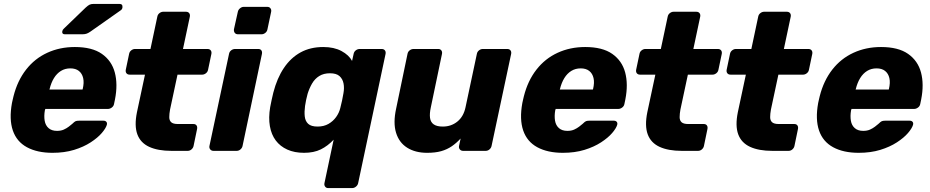

<svg xmlns="http://www.w3.org/2000/svg" viewBox="-20 -770 4747 980"><path d="M248 10Q170 10 117.5 -18.5Q65 -47 45.5 -104Q26 -161 41 -244Q43 -251 45 -262Q47 -273 49 -279Q69 -358 113 -414.5Q157 -471 221 -500.5Q285 -530 362 -530Q450 -530 500 -495Q550 -460 566 -400Q582 -340 567 -263L562 -239Q560 -228 550.5 -221Q541 -214 531 -214H211Q211 -213 210.5 -211Q210 -209 209 -207Q204 -178 208 -154Q212 -130 228 -116Q244 -102 271 -102Q291 -102 305.5 -108.5Q320 -115 331 -123.5Q342 -132 349 -138Q360 -149 366 -151.5Q372 -154 384 -154H508Q518 -154 523 -148Q528 -142 525 -132Q520 -115 499.5 -91Q479 -67 443 -43.5Q407 -20 358 -5Q309 10 248 10ZM232 -313H401L402 -315Q410 -348 404.5 -371.5Q399 -395 382.5 -408Q366 -421 339 -421Q312 -421 291 -408Q270 -395 255.5 -371.5Q241 -348 233 -315ZM311 -595Q295 -595 298 -611Q300 -619 306 -624L417 -731Q430 -743 438 -746.5Q446 -750 458 -750H590Q607 -750 605 -732Q604 -723 597 -718L442 -609Q432 -602 423 -598.5Q414 -595 400 -595Z M855 0Q786 0 741.5 -20.5Q697 -41 681 -84.5Q665 -128 679 -197L720 -389H642Q631 -389 625.5 -396Q620 -403 622 -414L639 -495Q641 -506 650 -513Q659 -520 669 -520H748L783 -685Q785 -696 794 -703Q803 -710 813 -710H929Q940 -710 945.5 -703Q951 -696 949 -685L914 -520H1039Q1050 -520 1055.5 -513Q1061 -506 1059 -495L1042 -414Q1040 -403 1031 -396Q1022 -389 1012 -389H886L848 -211Q844 -189 844 -172Q844 -155 854 -146Q864 -137 888 -137H967Q978 -137 983 -130Q988 -123 986 -112L968 -25Q966 -15 957.5 -7.5Q949 0 938 0Z M1070 0Q1059 0 1053 -7.5Q1047 -15 1049 -25L1149 -495Q1151 -506 1160 -513Q1169 -520 1180 -520H1298Q1309 -520 1314 -513Q1319 -506 1317 -495L1218 -25Q1216 -15 1207.5 -7.5Q1199 0 1188 0ZM1195 -595Q1184 -595 1178.5 -602Q1173 -609 1174 -620L1194 -710Q1196 -720 1205 -727.5Q1214 -735 1224 -735H1344Q1355 -735 1360.5 -727.5Q1366 -720 1364 -710L1345 -620Q1343 -609 1334 -602Q1325 -595 1315 -595Z M1655 190Q1645 190 1639.5 182.5Q1634 175 1636 165L1683 -57Q1653 -25 1617.5 -7.5Q1582 10 1532 10Q1483 10 1446.5 -6.5Q1410 -23 1387.5 -53Q1365 -83 1357.5 -126Q1350 -169 1359 -223Q1363 -243 1366.5 -260Q1370 -277 1375 -297Q1394 -371 1429 -423Q1464 -475 1514 -502.5Q1564 -530 1630 -530Q1685 -530 1723 -509.5Q1761 -489 1777 -459L1785 -495Q1787 -506 1796 -513Q1805 -520 1816 -520H1928Q1939 -520 1944.5 -513Q1950 -506 1948 -495L1808 165Q1806 175 1797 182.5Q1788 190 1777 190ZM1601 -124Q1633 -124 1656.5 -137.5Q1680 -151 1695.5 -172.5Q1711 -194 1717 -219Q1722 -239 1726 -257Q1730 -275 1733 -294Q1738 -321 1733.5 -344Q1729 -367 1713 -381.5Q1697 -396 1664 -396Q1632 -396 1609.5 -382Q1587 -368 1573 -344Q1559 -320 1550 -291Q1546 -276 1542.5 -260Q1539 -244 1537 -229Q1533 -200 1535.5 -176Q1538 -152 1553 -138Q1568 -124 1601 -124Z M2160 10Q2100 10 2058.5 -16Q2017 -42 2001.5 -92.5Q1986 -143 2002 -216L2060 -495Q2062 -506 2071 -513Q2080 -520 2091 -520H2217Q2227 -520 2232.5 -513Q2238 -506 2236 -495L2179 -222Q2172 -190 2175 -168Q2178 -146 2194 -135Q2210 -124 2240 -124Q2283 -124 2314.5 -149.5Q2346 -175 2356 -222L2414 -495Q2416 -506 2425 -513Q2434 -520 2444 -520H2569Q2580 -520 2585.5 -513Q2591 -506 2589 -495L2489 -25Q2487 -15 2478.5 -7.5Q2470 0 2459 0H2344Q2333 0 2327 -7.5Q2321 -15 2323 -25L2331 -63Q2310 -40 2286 -23.5Q2262 -7 2232 1.5Q2202 10 2160 10Z M2853 10Q2775 10 2722.5 -18.5Q2670 -47 2650.5 -104Q2631 -161 2646 -244Q2648 -251 2650 -262Q2652 -273 2654 -279Q2674 -358 2718 -414.5Q2762 -471 2826 -500.5Q2890 -530 2967 -530Q3055 -530 3105 -495Q3155 -460 3171 -400Q3187 -340 3172 -263L3167 -239Q3165 -228 3155.5 -221Q3146 -214 3136 -214H2816Q2816 -213 2815.5 -211Q2815 -209 2814 -207Q2809 -178 2813 -154Q2817 -130 2833 -116Q2849 -102 2876 -102Q2896 -102 2910.5 -108.5Q2925 -115 2936 -123.5Q2947 -132 2954 -138Q2965 -149 2971 -151.5Q2977 -154 2989 -154H3113Q3123 -154 3128 -148Q3133 -142 3130 -132Q3125 -115 3104.5 -91Q3084 -67 3048 -43.5Q3012 -20 2963 -5Q2914 10 2853 10ZM2837 -313H3006L3007 -315Q3015 -348 3009.5 -371.5Q3004 -395 2987.5 -408Q2971 -421 2944 -421Q2917 -421 2896 -408Q2875 -395 2860.5 -371.5Q2846 -348 2838 -315Z M3460 0Q3391 0 3346.5 -20.5Q3302 -41 3286 -84.5Q3270 -128 3284 -197L3325 -389H3247Q3236 -389 3230.5 -396Q3225 -403 3227 -414L3244 -495Q3246 -506 3255 -513Q3264 -520 3274 -520H3353L3388 -685Q3390 -696 3399 -703Q3408 -710 3418 -710H3534Q3545 -710 3550.5 -703Q3556 -696 3554 -685L3519 -520H3644Q3655 -520 3660.5 -513Q3666 -506 3664 -495L3647 -414Q3645 -403 3636 -396Q3627 -389 3617 -389H3491L3453 -211Q3449 -189 3449 -172Q3449 -155 3459 -146Q3469 -137 3493 -137H3572Q3583 -137 3588 -130Q3593 -123 3591 -112L3573 -25Q3571 -15 3562.5 -7.5Q3554 0 3543 0Z M3922 0Q3853 0 3808.5 -20.5Q3764 -41 3748 -84.5Q3732 -128 3746 -197L3787 -389H3709Q3698 -389 3692.5 -396Q3687 -403 3689 -414L3706 -495Q3708 -506 3717 -513Q3726 -520 3736 -520H3815L3850 -685Q3852 -696 3861 -703Q3870 -710 3880 -710H3996Q4007 -710 4012.5 -703Q4018 -696 4016 -685L3981 -520H4106Q4117 -520 4122.5 -513Q4128 -506 4126 -495L4109 -414Q4107 -403 4098 -396Q4089 -389 4079 -389H3953L3915 -211Q3911 -189 3911 -172Q3911 -155 3921 -146Q3931 -137 3955 -137H4034Q4045 -137 4050 -130Q4055 -123 4053 -112L4035 -25Q4033 -15 4024.5 -7.5Q4016 0 4005 0Z M4363 10Q4285 10 4232.5 -18.5Q4180 -47 4160.5 -104Q4141 -161 4156 -244Q4158 -251 4160 -262Q4162 -273 4164 -279Q4184 -358 4228 -414.5Q4272 -471 4336 -500.5Q4400 -530 4477 -530Q4565 -530 4615 -495Q4665 -460 4681 -400Q4697 -340 4682 -263L4677 -239Q4675 -228 4665.5 -221Q4656 -214 4646 -214H4326Q4326 -213 4325.5 -211Q4325 -209 4324 -207Q4319 -178 4323 -154Q4327 -130 4343 -116Q4359 -102 4386 -102Q4406 -102 4420.5 -108.5Q4435 -115 4446 -123.5Q4457 -132 4464 -138Q4475 -149 4481 -151.5Q4487 -154 4499 -154H4623Q4633 -154 4638 -148Q4643 -142 4640 -132Q4635 -115 4614.5 -91Q4594 -67 4558 -43.5Q4522 -20 4473 -5Q4424 10 4363 10ZM4347 -313H4516L4517 -315Q4525 -348 4519.5 -371.5Q4514 -395 4497.5 -408Q4481 -421 4454 -421Q4427 -421 4406 -408Q4385 -395 4370.5 -371.5Q4356 -348 4348 -315Z"/></svg>

Font: Rubik
Style: Bold Italic
Weight: 700
Italic angle: -12°
Designer: Hubert and Fischer
Foundry: Hubert and Fischer
Version: Version 2.300;gftools[0.9.30]